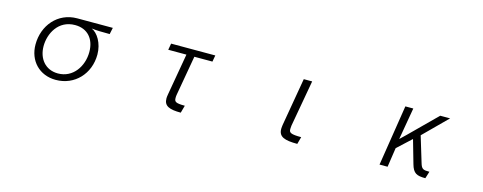

<svg xmlns="http://www.w3.org/2000/svg" viewBox="-27 -1032 4054 1612"><g transform="rotate(15 2000.0 -226.0)"><path d="M797 -442 809 -499H500C331 -499 218 -362 218 -197C218 -56 315 47 458 47C622 47 742 -81 742 -249C742 -347 691 -427 639 -448C656 -446 693 -443 711 -443ZM462 -10C352 -10 287 -93 287 -201C287 -310 352 -440 498 -440C607 -440 671 -365 671 -252C671 -128 593 -10 462 -10Z M1562 -24C1480 -24 1470 -35 1470 -68C1470 -75 1470 -84 1472 -94L1533 -442H1690L1700 -498H1316L1306 -442H1464L1401 -80C1398 -62 1397 -53 1397 -44C1397 22 1444 41 1544 41Z M2574 -22C2484 -22 2468 -33 2468 -62V-68C2468 -75 2469 -84 2470 -94L2542 -498H2469L2397 -80C2396 -69 2394 -57 2394 -48V-46C2394 23 2446 41 2557 41Z M3689 -20C3636 -20 3621 -23 3606 -76L3539 -297L3741 -498H3655L3426 -271L3373 -220L3421 -498H3352L3269 30H3339L3364 -138L3485 -250L3543 -47C3564 28 3595 41 3670 41Z"/></g></svg>

Font: LINE Seed JP App_OTF Regular
Style: Regular
Weight: 400
Designer: LY Corporation & Fontrix & Fontworks
Version: Version 1.002